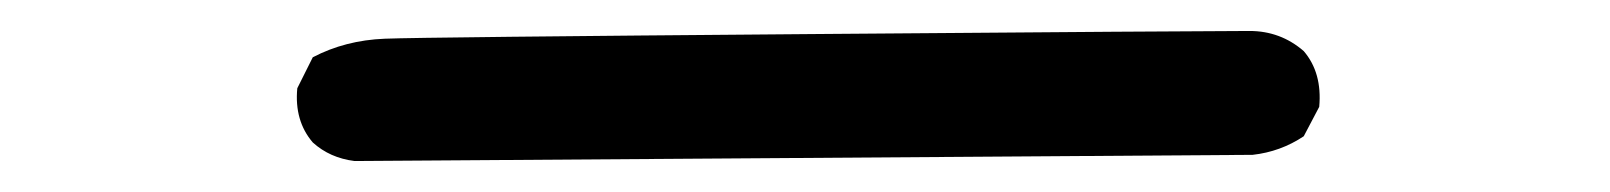

<svg xmlns="http://www.w3.org/2000/svg" viewBox="-20 -429 1040 124"><path d="M209 -325Q193 -327 182 -337Q170 -351 172 -372L182 -392Q203 -403 228.5 -404Q254 -405 504 -407Q754 -409 787 -409Q807 -409 822 -396Q834 -382 832 -360L822 -341Q807 -331 789 -329Z"/></svg>

Font: Kosefont JP
Style: Regular
Weight: 400
Designer: Nozomi Seto 瀬戸のぞみ
Version: Version 3.00;June 19, 2020